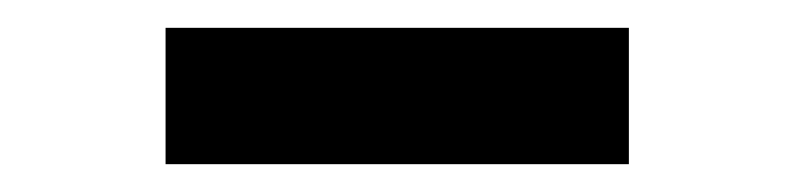

<svg xmlns="http://www.w3.org/2000/svg" viewBox="-20 -357 571 138"><path d="M99 -239V-337H432V-239Z"/></svg>

Font: Lexend Mega
Style: Regular
Weight: 400
Designer: Bonnie Shaver-Troup, Thomas Jockin
Foundry: Lexend
Version: Version 1.007